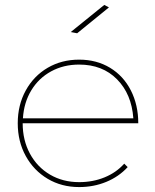

<svg xmlns="http://www.w3.org/2000/svg" viewBox="-20 -759 629 779"><path d="M484 -95 498 -81Q462 -42 411 -21Q360 0 301 0Q230 0 173.5 -33.5Q117 -67 84.5 -126Q52 -185 52 -259Q52 -333 84.5 -392Q117 -451 173.5 -484Q230 -517 301 -517Q372 -517 426.5 -484Q481 -451 511 -392Q541 -333 541 -259H72Q72 -190 101.5 -135.5Q131 -81 183 -50.5Q235 -20 301 -20Q357 -20 404.5 -39.5Q452 -59 484 -95ZM73 -279H521Q514 -377 455 -437Q396 -497 301 -497Q238 -497 187.5 -469.5Q137 -442 107 -392.5Q77 -343 73 -279ZM422 -729 293 -624 267 -629 403 -739Z"/></svg>

Font: Montserrat-Arabic Thin
Style: Regular
Weight: 250
Designer: Mohamed Gaber
Foundry: Kief Type Foundry
Version: Version 5.008